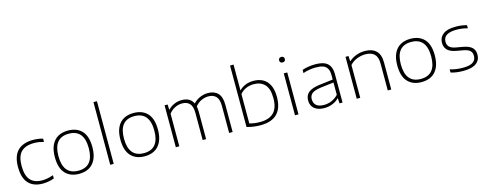

<svg xmlns="http://www.w3.org/2000/svg" viewBox="-28 -1595 6054 2391"><g transform="rotate(-15 2999.0 -399.5)"><path d="M62.5 -270Q62.5 -411 130.8 -479.8Q199 -548.5 330.5 -548.5Q363 -548.5 395.8 -544Q428.5 -539.5 456.5 -531V-489Q424.5 -498 394.8 -502.8Q365 -507.5 332 -507.5Q219.5 -507.5 164.5 -451.2Q109.5 -395 109.5 -272Q109.5 -147 160.8 -89.5Q212 -32 313.5 -32Q377 -32 456.5 -59.5V-17.5Q384 9 309 9Q189.5 9 126 -60.2Q62.5 -129.5 62.5 -270Z M537.5 -270.5Q537.5 -364 567.5 -426.2Q597.5 -488.5 651.8 -518.5Q706 -548.5 779.5 -548.5Q893.5 -548.5 957.8 -480.2Q1022 -412 1022 -270.5Q1022 -176.5 991.8 -114Q961.5 -51.5 907.2 -21.2Q853 9 779.5 9Q666 9 601.8 -59.8Q537.5 -128.5 537.5 -270.5ZM975 -269.5Q975 -508 779.5 -508Q584 -508 584 -271Q584 -31.5 779.5 -31.5Q975 -31.5 975 -269.5Z M1179.5 0V-808H1224.5V0Z M1382.5 -270.5Q1382.5 -364 1412.5 -426.2Q1442.5 -488.5 1496.8 -518.5Q1551 -548.5 1624.5 -548.5Q1738.5 -548.5 1802.8 -480.2Q1867 -412 1867 -270.5Q1867 -176.5 1836.8 -114Q1806.5 -51.5 1752.2 -21.2Q1698 9 1624.5 9Q1511 9 1446.8 -59.8Q1382.5 -128.5 1382.5 -270.5ZM1820 -269.5Q1820 -508 1624.5 -508Q1429 -508 1429 -271Q1429 -31.5 1624.5 -31.5Q1820 -31.5 1820 -269.5Z M2757.5 -351V0H2712.5V-349.5Q2712.5 -433 2677.5 -470Q2642.5 -507 2579 -507Q2533.5 -507 2488 -486.5Q2442.5 -466 2408.5 -422.5Q2415.5 -390 2415.5 -351.5V0H2371V-349.5Q2371 -433 2337 -470Q2303 -507 2240.5 -507Q2193.5 -507 2148.8 -485.2Q2104 -463.5 2070 -420V0H2025V-540.5H2063.5L2067 -474.5H2071.5Q2106 -510.5 2151.5 -529.5Q2197 -548.5 2247 -548.5Q2355 -548.5 2394 -465.5Q2436 -509 2485.2 -528.8Q2534.5 -548.5 2583.5 -548.5Q2665.5 -548.5 2711.5 -501Q2757.5 -453.5 2757.5 -351Z M2940.5 -15.5V-808H2985.5V-477.5H2988.5Q3021.5 -511 3068 -529.8Q3114.5 -548.5 3170.5 -548.5Q3239 -548.5 3291.2 -521Q3343.5 -493.5 3373.5 -433.5Q3403.5 -373.5 3403.5 -280.5Q3403.5 -135.5 3331.2 -63.2Q3259 9 3116.5 9Q3026 9 2940.5 -15.5ZM3357 -276Q3357 -398 3305.2 -452.8Q3253.5 -507.5 3164 -507.5Q3111 -507.5 3065 -488Q3019 -468.5 2985.5 -428V-50Q3044.5 -31.5 3121.5 -31.5Q3239.5 -31.5 3298.2 -91.2Q3357 -151 3357 -276Z M3561.5 0V-540.5H3606.5V0ZM3547 -711Q3547 -727 3557 -737Q3567 -747 3584 -747Q3601 -747 3611 -737Q3621 -727 3621 -711Q3621 -694.5 3611 -685Q3601 -675.5 3584 -675.5Q3567 -675.5 3557 -685Q3547 -694.5 3547 -711Z M4174.5 -364.5V0H4135.5L4132 -66H4127.5Q4096.5 -32.5 4046.2 -12.2Q3996 8 3941.5 8Q3886.5 8 3847.2 -9.2Q3808 -26.5 3787.5 -58.5Q3767 -90.5 3767 -135Q3767 -180.5 3787.5 -211.5Q3808 -242.5 3851.8 -261.5Q3895.5 -280.5 3966.5 -288.5L4130 -308.5V-364.5Q4130 -420.5 4111.2 -452Q4092.5 -483.5 4056.8 -496Q4021 -508.5 3964.5 -508.5Q3925.5 -508.5 3883 -501.8Q3840.5 -495 3799.5 -480.5V-521.5Q3834.5 -534.5 3878.8 -541.5Q3923 -548.5 3966 -548.5Q4035 -548.5 4080.8 -531.2Q4126.5 -514 4150.5 -473.5Q4174.5 -433 4174.5 -364.5ZM4130 -111.5V-270.5L3967 -251Q3911.5 -244.5 3878.2 -230.2Q3845 -216 3829.8 -193.5Q3814.5 -171 3814.5 -138Q3814.5 -87 3847 -59Q3879.5 -31 3945.5 -31Q3997.5 -31 4045 -51.5Q4092.5 -72 4130 -111.5Z M4357.5 -540.5H4396L4399.5 -474.5H4404Q4445.5 -510.5 4497.8 -529.5Q4550 -548.5 4606.5 -548.5Q4699.5 -548.5 4751 -500.2Q4802.5 -452 4802.5 -347.5V0H4757.5V-347.5Q4757.5 -431.5 4717.8 -469.2Q4678 -507 4602.5 -507Q4549.5 -507 4495.8 -486.5Q4442 -466 4402.5 -423V0H4357.5Z M4952 -270.5Q4952 -364 4982 -426.2Q5012 -488.5 5066.2 -518.5Q5120.5 -548.5 5194 -548.5Q5308 -548.5 5372.2 -480.2Q5436.5 -412 5436.5 -270.5Q5436.5 -176.5 5406.2 -114Q5376 -51.5 5321.8 -21.2Q5267.5 9 5194 9Q5080.5 9 5016.2 -59.8Q4952 -128.5 4952 -270.5ZM5389.5 -269.5Q5389.5 -508 5194 -508Q4998.5 -508 4998.5 -271Q4998.5 -31.5 5194 -31.5Q5389.5 -31.5 5389.5 -269.5Z M5570 -13V-54Q5615 -41 5653.5 -35.8Q5692 -30.5 5735.5 -30.5Q5825 -30.5 5865.2 -58Q5905.5 -85.5 5905.5 -138.5Q5905.5 -167.5 5895.2 -187Q5885 -206.5 5861 -219.5Q5837 -232.5 5794.5 -240L5709.5 -255Q5632.5 -269 5597.5 -304.5Q5562.5 -340 5562.5 -398Q5562.5 -466.5 5616 -507.5Q5669.5 -548.5 5780 -548.5Q5854 -548.5 5921 -529.5V-489Q5881.5 -500 5848.8 -504.5Q5816 -509 5780 -509Q5608.5 -509 5608.5 -399.5Q5608.5 -359.5 5632 -334Q5655.5 -308.5 5715 -297.5L5800 -282.5Q5880 -268.5 5916 -235.2Q5952 -202 5952 -143Q5952 -71.5 5897.5 -31.2Q5843 9 5733 9Q5686.5 9 5647 3.8Q5607.5 -1.5 5570 -13Z"/></g></svg>

Font: Encode Sans Expanded ExtraLight
Style: Regular
Weight: 275
Width: 7
Designer: Multiple Designers
Foundry: Impallari Type
Version: Version 2.000